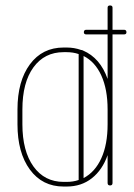

<svg xmlns="http://www.w3.org/2000/svg" viewBox="-20 -679 489 703"><path d="M44 -224V-278Q44 -382 89.5 -443.5Q135 -505 213 -505H224Q252 -505 277 -496Q281 -496 284 -494Q347 -467 374 -390V-553H296Q287 -553 287 -561Q287 -570 296 -570H374V-651Q374 -659 383 -659Q392 -659 392 -651V-570H434Q443 -570 443 -561Q443 -553 434 -553H392V-9Q392 0 383 0Q374 0 374 -9V-111Q355 -57 316.5 -26.5Q278 4 224 4H213Q135 4 89.5 -58Q44 -120 44 -224ZM62 -224Q62 -126 102.5 -69.5Q143 -13 213 -13H224Q248 -13 268 -20V-481Q248 -488 224 -488H213Q143 -488 102.5 -432.5Q62 -377 62 -278ZM374 -278Q374 -352 351 -402.5Q328 -453 286 -474V-27Q328 -49 351 -99.5Q374 -150 374 -224Z"/></svg>

Font: Libertine Sup Thin
Style: Regular
Weight: 100
Designer: Bastien Sozeau
Foundry: NBR — Bastien Sozeau
Version: Version 2.003; ttfautohint (v1.8.4.7-5d5b);gftools[0.9.33]